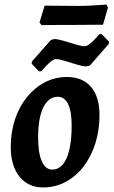

<svg xmlns="http://www.w3.org/2000/svg" viewBox="-20 -811 499 843"><path d="M169.4 12Q104.2 12 65.7 -35.4Q27.2 -82.9 27.2 -166.4Q27.2 -231.1 45.7 -286.7Q64.1 -342.2 97.7 -383.9Q131.3 -425.6 176.4 -449.3Q221.4 -473 273.6 -473Q341.9 -473 379.4 -429.7Q416.9 -386.5 416.9 -306Q416.9 -238.6 398.4 -180.8Q380 -122.9 346.7 -79.6Q313.4 -36.4 268 -12.2Q222.7 12 169.4 12ZM209 -66.4Q235.7 -66.4 254.9 -88.1Q274.2 -109.8 284.4 -153.2Q294.6 -196.6 294.6 -259.5Q294.6 -321.6 279.2 -353.8Q263.8 -386 233 -386Q206.8 -386 187.3 -365.1Q167.9 -344.2 157.6 -304.6Q147.4 -265 147.4 -207.9Q147.4 -139.2 163.6 -102.8Q179.8 -66.4 209 -66.4ZM150.7 -498.1 118.8 -531.6 120.2 -541.1 203.5 -635.5 218.4 -639.5Q233.9 -639.5 260.4 -631.5Q286.8 -623.5 312.5 -615.7Q338.3 -608 351.7 -608Q362.3 -608 377.7 -621.2Q393.2 -634.5 404.9 -647.7Q416.6 -661 416.6 -661H426.8L459.2 -627.5L457.7 -618.4L375 -523.5L359.5 -519.5Q344 -519.5 317.6 -527.5Q291.2 -535.5 265.3 -543.5Q239.5 -551.5 226.3 -551.5Q215.1 -551.5 199.9 -538Q184.6 -524.5 173 -511.3Q161.3 -498.1 161.3 -498.1ZM453.9 -777.4 432.3 -702.5 296.3 -701.5Q268.3 -701.5 237 -701.5Q205.7 -701.5 184 -701Q162.4 -700.5 162.4 -700.5L153.3 -712.2L176 -786Q176 -786 201.2 -786Q226.4 -786 261.4 -785.5Q296.4 -785 324.4 -785Q348.9 -785 377.7 -786.5Q406.5 -788 427.1 -789.5Q447.6 -791 447.6 -791Z"/></svg>

Font: Alegreya
Style: Italic
Weight: 400
Italic angle: -7°
Designer: Juan Pablo del Peral
Foundry: Huerta Tipografica
Version: Version 2.009